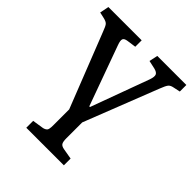

<svg xmlns="http://www.w3.org/2000/svg" viewBox="-207 -630 972 972"><g transform="rotate(45 279.0 -144.0)"><path d="M143.1 219.2V169.9L200.2 161.1Q209.5 159.7 215.3 156.5Q221.2 153.3 224.4 149.9Q227.5 146.5 229 139.2Q230.5 131.8 230.7 126.5Q231 121.1 231 109.9V0L74.2 -398.9Q63.5 -427.7 56.4 -436.5Q49.3 -445.3 29.8 -450.2L-4.9 -458L4.9 -506.8H243.2V-460.9L194.8 -454.1Q174.3 -451.2 170.2 -440.7Q166 -430.2 175.8 -403.8L292 -83H296.9L412.1 -397Q420.9 -422.9 416 -434.3Q411.1 -445.8 389.2 -451.2L345.2 -460.9L355 -506.8H563V-460L525.9 -452.1Q507.8 -448.7 499.8 -438.7Q491.7 -428.7 480 -397.9L324.2 0V113.8Q324.2 137.2 330.1 147.5Q335.9 157.7 356 161.1L412.1 170.9V219.2Z"/></g></svg>

Font: Literata Book
Style: Regular
Weight: 400
Designer: Latin by Veronika Burian and Jose Scaglione. Greek by Irene Vlachou. Cyrillic by Vera Evstafieva
Foundry: TypeTogether
Version: Version 2.003;PS 002.003;hotconv 1.0.88;makeotf.lib2.5.64775